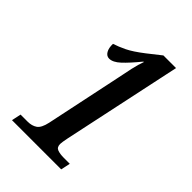

<svg xmlns="http://www.w3.org/2000/svg" viewBox="-212 -810 902 902"><g transform="rotate(45 238.5 -359.0)"><path d="M40 0 50 -47H97Q125 -47 144 -60Q163 -73 172 -115L250 -486Q259 -532 267 -568Q275 -604 285 -631H282Q241 -581 212 -554Q183 -527 158 -527Q141 -527 131 -544Q121 -561 122 -589Q150 -598 182 -613.5Q214 -629 262 -666L328 -718H412L286 -126Q279 -92 279 -81Q279 -59 295.5 -53Q312 -47 337 -47H377L367 0Z"/></g></svg>

Font: Noto Serif Tamil ExtraCondensed SemiBold
Style: Italic
Weight: 600
Width: 2
Italic angle: -12°
Designer: Indian Type Foundry, Tom Grace, and the Monotype Design Team
Foundry: Monotype Imaging Inc.
Version: Version 2.003; ttfautohint (v1.8.4.7-5d5b)